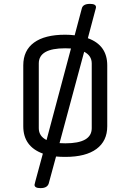

<svg xmlns="http://www.w3.org/2000/svg" viewBox="-20 -794 673 990"><path d="M533 -457V-143Q533 -67 477.5 -26Q422 15 317 15Q291 15 269 13L231 153Q223 176 189 176Q158 176 158 159Q158 159 162 142L201 -2Q100 -39 100 -143V-457Q100 -534 155.5 -574.5Q211 -615 316 -615Q342 -615 365 -612L402 -751Q408 -774 444 -774Q475 -774 475 -757Q475 -753 471 -740L433 -597Q533 -561 533 -457ZM180 -133Q180 -92 220 -72L346 -544Q332 -545 316 -545Q180 -545 180 -467ZM453 -133V-467Q453 -507 414 -527L287 -56Q301 -55 317 -55Q453 -55 453 -133Z"/></svg>

Font: Offside
Style: Regular
Weight: 400
Designer: Eduardo Rodriguez Tunni
Foundry: Eduardo Rodriguez Tunni
Version: Version 1.002; ttfautohint (v1.8.4.7-5d5b);gftools[0.9.23]